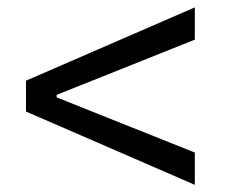

<svg xmlns="http://www.w3.org/2000/svg" viewBox="-20 -608 626 523"><path d="M510.7 -104.5 50.8 -304.2V-388.2L510.7 -587.9V-500L134.3 -349.6V-342.8L510.7 -192.4Z"/></svg>

Font: CaskaydiaMono NF SemiLight
Style: Regular
Weight: 350
Designer: Aaron Bell
Foundry: Saja Typeworks
Version: Version 2111.001; ttfautohint (v1.8.4);Nerd Fonts 3.1.1